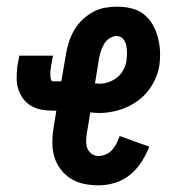

<svg xmlns="http://www.w3.org/2000/svg" viewBox="-20 -548 540 576"><path d="M276 8Q253 8 231.5 3.5Q210 -1 192.5 -12Q175 -23 162 -40Q149 -57 143 -77.5Q137 -98 137 -120.5Q137 -143 141 -166L149 -216H139Q121 -216 104.5 -219Q88 -222 73.5 -230.5Q59 -239 49.5 -252Q40 -265 35 -280.5Q30 -296 30 -313.5Q30 -331 32 -349L38 -381H139L133 -349Q133 -345 132 -340.5Q131 -336 131 -332Q131 -328 131 -324Q131 -320 131.5 -316Q132 -312 133.5 -308Q135 -304 139 -304H164L178 -386Q181 -404 187 -422.5Q193 -441 202.5 -457.5Q212 -474 226.5 -488Q241 -502 258 -511.5Q275 -521 293.5 -524.5Q312 -528 331 -528Q353 -528 374 -523Q395 -518 411 -505.5Q427 -493 437.5 -475Q448 -457 453.5 -436.5Q459 -416 460 -394.5Q461 -373 458 -351Q453 -321 436.5 -293Q420 -265 394 -246Q368 -227 337.5 -218Q307 -209 278 -209Q271 -209 264 -209.5Q257 -210 251 -211L241 -151Q239 -139 238.5 -127Q238 -115 241.5 -104.5Q245 -94 254.5 -87Q264 -80 276 -80Q287 -80 298 -85Q309 -90 317 -99Q325 -108 330 -118.5Q335 -129 339 -140L428 -108Q419 -85 405 -63Q391 -41 370.5 -24Q350 -7 325 0.5Q300 8 276 8ZM278 -297Q292 -297 305.5 -301.5Q319 -306 331 -315.5Q343 -325 350 -338Q357 -351 359 -364Q361 -376 361 -388Q361 -400 359 -411Q357 -422 349.5 -431Q342 -440 330 -440Q319 -440 308.5 -433Q298 -426 292 -415.5Q286 -405 282.5 -394Q279 -383 277 -372L265 -298Q268 -298 271.5 -297.5Q275 -297 278 -297Z"/></svg>

Font: Iosevka Curly Slab Semibold
Style: Italic
Weight: 600
Italic angle: -9°
Monospace: yes
Designer: Belleve Invis
Foundry: Belleve Invis
Version: Version 22.1.2; ttfautohint (v1.8.4)